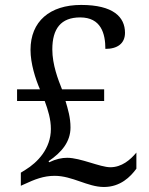

<svg xmlns="http://www.w3.org/2000/svg" viewBox="-20 -744 599 774"><path d="M399.9 -336.9V-383.8H230C214.4 -422.9 190.9 -482.9 190.9 -544.9C190.9 -628.4 225.6 -673.8 303.2 -673.8C387.2 -673.8 404.8 -608.9 404.8 -546.9C453.6 -546.9 483.9 -568.8 483.9 -611.8C483.9 -675.8 436 -724.1 307.1 -724.1C180.7 -724.1 103 -657.7 103 -543C103 -487.8 123 -425.3 141.1 -383.8H48.8V-336.9H160.2C173.8 -300.3 185.1 -263.2 185.1 -224.1C185.1 -144.5 130.9 -88.9 82 -59.1L64 -47.9V4.9L77.1 -1C120.1 -21 155.8 -35.2 200.2 -35.2C272 -35.2 333 9.8 398.9 9.8C465.3 9.8 505.9 -31.2 529.8 -64V-128.9C505.4 -99.6 470.7 -69.8 424.8 -69.8C383.8 -69.8 304.2 -107.9 251 -107.9C229 -107.9 205.6 -103 178.2 -89.8L175.8 -94.2C229 -129.9 264.2 -172.9 264.2 -230C264.2 -270.5 253.9 -303.7 244.1 -336.9Z"/></svg>

Font: Gandom
Style: Regular
Weight: 400
Foundry: DejaVu fonts team - Redesigned by Saber Rastikerdar - Based on Samim Font
Version: Version 0.8